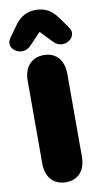

<svg xmlns="http://www.w3.org/2000/svg" viewBox="-107 -971 543 1026"><g transform="rotate(-10 164.5 -457.5)"><path d="M165 10C235 10 272 -39 272 -110V-560C272 -631 234 -680 165 -680C96 -680 57 -631 57 -560V-110C57 -39 96 10 165 10ZM103 -741 165 -806 227 -741C278 -688 365 -745 324 -802L280 -863C250 -905 213 -925 165 -925C117 -925 80 -905 50 -863L6 -802C-35 -745 53 -688 103 -741Z"/></g></svg>

Font: SN Pro Black
Style: Regular
Weight: 900
Designer: Tobias Whetton
Foundry: Supernotes
Version: Version 1.001;Glyphs 3.2 (3249)